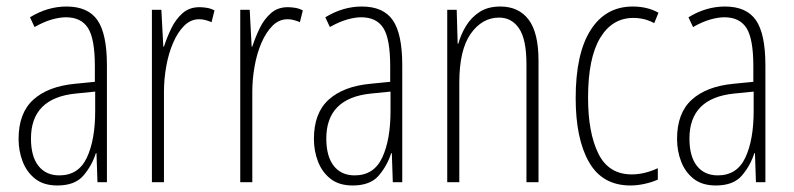

<svg xmlns="http://www.w3.org/2000/svg" viewBox="-20 -559 2436 589"><path d="M184 -539Q250 -539 279 -497Q308 -455 308 -359V0H279L276 -89H274Q262 -51 236 -20.5Q210 10 156 10Q114 10 88 -10.5Q62 -31 49.5 -63.5Q37 -96 37 -133Q37 -212 82 -253Q127 -294 210 -302L271 -308V-356Q271 -440 250 -473Q229 -506 182 -506Q163 -506 138.5 -499Q114 -492 86 -476L72 -506Q126 -539 184 -539ZM212 -272Q75 -258 75 -134Q75 -79 98 -50Q121 -21 162 -21Q221 -21 246.5 -75.5Q272 -130 272 -218V-278Z M592 -537Q602 -537 614.5 -535Q627 -533 638 -527L629 -491Q622 -494 612 -497Q602 -500 591 -500Q565 -500 545 -480Q525 -460 511 -427.5Q497 -395 490 -355.5Q483 -316 483 -278V0H446V-529H475L481 -416H483Q492 -444 505.5 -472Q519 -500 540 -518.5Q561 -537 592 -537Z M863 -537Q873 -537 885.5 -535Q898 -533 909 -527L900 -491Q893 -494 883 -497Q873 -500 862 -500Q836 -500 816 -480Q796 -460 782 -427.5Q768 -395 761 -355.5Q754 -316 754 -278V0H717V-529H746L752 -416H754Q763 -444 776.5 -472Q790 -500 811 -518.5Q832 -537 863 -537Z M1090 -539Q1156 -539 1185 -497Q1214 -455 1214 -359V0H1185L1182 -89H1180Q1168 -51 1142 -20.5Q1116 10 1062 10Q1020 10 994 -10.5Q968 -31 955.5 -63.5Q943 -96 943 -133Q943 -212 988 -253Q1033 -294 1116 -302L1177 -308V-356Q1177 -440 1156 -473Q1135 -506 1088 -506Q1069 -506 1044.5 -499Q1020 -492 992 -476L978 -506Q1032 -539 1090 -539ZM1118 -272Q981 -258 981 -134Q981 -79 1004 -50Q1027 -21 1068 -21Q1127 -21 1152.5 -75.5Q1178 -130 1178 -218V-278Z M1515 -539Q1571 -539 1601.5 -499Q1632 -459 1632 -373V0H1595V-362Q1595 -438 1572.5 -471.5Q1550 -505 1511 -505Q1459 -505 1424 -455.5Q1389 -406 1389 -305V0H1352V-529H1381L1384 -425H1386Q1394 -454 1410 -480Q1426 -506 1451.5 -522.5Q1477 -539 1515 -539Z M1914 10Q1828 10 1787 -61.5Q1746 -133 1746 -258Q1746 -395 1792 -467Q1838 -539 1921 -539Q1966 -539 2000 -520L1987 -488Q1958 -504 1923 -504Q1858 -504 1821 -442.5Q1784 -381 1784 -259Q1784 -152 1815.5 -88Q1847 -24 1918 -24Q1957 -24 1998 -43V-8Q1980 0 1957.5 5Q1935 10 1914 10Z M2204 -539Q2270 -539 2299 -497Q2328 -455 2328 -359V0H2299L2296 -89H2294Q2282 -51 2256 -20.5Q2230 10 2176 10Q2134 10 2108 -10.5Q2082 -31 2069.5 -63.5Q2057 -96 2057 -133Q2057 -212 2102 -253Q2147 -294 2230 -302L2291 -308V-356Q2291 -440 2270 -473Q2249 -506 2202 -506Q2183 -506 2158.5 -499Q2134 -492 2106 -476L2092 -506Q2146 -539 2204 -539ZM2232 -272Q2095 -258 2095 -134Q2095 -79 2118 -50Q2141 -21 2182 -21Q2241 -21 2266.5 -75.5Q2292 -130 2292 -218V-278Z"/></svg>

Font: Noto Sans Malayalam ExtraCondensed ExtraLight
Style: Regular
Weight: 200
Width: 2
Designer: Jelle Bosma - Monotype Design Team
Foundry: Monotype Imaging Inc.
Version: Version 2.104; ttfautohint (v1.8.4.7-5d5b)